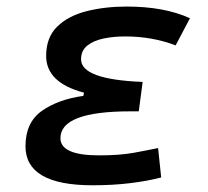

<svg xmlns="http://www.w3.org/2000/svg" viewBox="-20 -547 626 577"><path d="M258.3 9.8Q56.6 9.8 56.6 -107.4Q56.6 -179.2 106 -213.9Q155.3 -248.5 230.5 -258.8L232.4 -268.6Q118.7 -298.3 118.7 -378.9Q118.7 -434.6 151.9 -467Q185.1 -499.5 240.2 -513.4Q295.4 -527.3 360.8 -527.3Q474.1 -527.3 550.8 -492.2L507.8 -410.6Q437.5 -437.5 356 -437.5Q321.3 -437.5 291 -431.2Q260.7 -424.8 242.2 -409.9Q223.6 -395 223.6 -368.7Q223.6 -308.1 408.7 -300.8L397 -212.4H371.6Q161.6 -212.4 161.6 -131.8Q161.6 -80.1 277.8 -80.1Q338.9 -80.1 380.6 -87.6Q422.4 -95.2 455.1 -102.1L464.4 -13.7Q423.3 -2.9 371.3 3.4Q319.3 9.8 258.3 9.8Z"/></svg>

Font: Cascadia Code NF
Style: Italic
Weight: 400
Italic angle: -10°
Monospace: yes
Designer: Aaron Bell
Foundry: Saja Typeworks
Version: Version 2404.023; ttfautohint (v1.8.4)